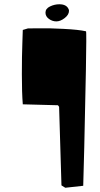

<svg xmlns="http://www.w3.org/2000/svg" viewBox="-20 -884 473 909"><path d="M289.1 4.9 271 -6.3Q259.8 -376 259.8 -378.4L254.4 -385.7L87.9 -390.1Q83.5 -444.3 83.5 -532.5Q83.5 -620.6 85.9 -681.6L87.9 -742.2L112.3 -749.5Q122.6 -749 166.3 -750Q210 -751 281.2 -747.3Q352.5 -743.7 387.2 -735.8Q390.1 -735.4 386.7 -552.5Q383.3 -369.6 378.9 -187L374 -4.4ZM306.6 -832.5Q306.6 -814.5 286.4 -798.6Q266.1 -782.7 246.6 -782.7Q228 -782.7 211.7 -794.4Q195.3 -806.2 195.3 -824.2Q195.3 -843.3 216.8 -853.5Q238.3 -863.8 260.7 -863.8Q294.9 -863.8 304.7 -840.8Q306.6 -837.9 306.6 -832.5Z"/></svg>

Font: Noot
Style: Regular
Weight: 400
Designer: Amos Jerbi
Foundry: Amos Jerbi
Version: Version 1.000;PS 001.001;hotconv 1.0.56